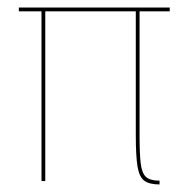

<svg xmlns="http://www.w3.org/2000/svg" viewBox="-20 -480 510 509"><path d="M90 -450V0H100V-450ZM30 -460V-450H430V-460ZM340 -450V-121Q340 -67 344.5 -39Q349 -11 362.5 -1Q376 9 403 9V-1Q378 -1 367 -11Q356 -21 353 -47Q350 -73 350 -121V-450Z"/></svg>

Font: Jost Thin
Style: Regular
Weight: 250
Version: Version 3.710